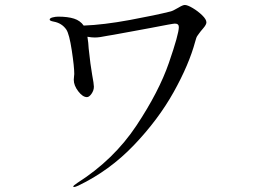

<svg xmlns="http://www.w3.org/2000/svg" viewBox="-20 -757 1040 773"><path d="M811 -667Q811 -658 798.5 -643.5Q786 -629 782 -623Q781 -621 775.5 -614Q770 -607 766 -590Q741 -497 679 -386Q617 -275 519 -172.5Q421 -70 296 -10Q283 -4 278 -4Q275 -4 275 -6Q275 -10 292 -21Q438 -114 529 -251Q620 -388 660 -504Q700 -620 700 -648Q700 -662 684 -662Q676 -662 584 -644Q556 -639 519 -632Q482 -625 437 -617L413 -613Q380 -606 362 -606Q349 -606 332 -609Q336 -584 337 -562L344 -502L351 -456Q358 -419 358 -408Q358 -393 348.5 -379.5Q339 -366 330 -366Q313 -366 295 -389.5Q277 -413 277 -436Q277 -443 278 -448.5Q279 -454 279 -459Q279 -488 269 -554Q259 -620 247 -638Q229 -664 196 -670Q180 -673 180 -678Q180 -684 192 -687Q204 -690 214 -690Q253 -690 278 -682Q303 -674 317 -654Q397 -657 502.5 -676.5Q608 -696 667 -711Q676 -713 698 -726Q716 -737 724 -737Q735 -737 756 -724.5Q777 -712 794 -695.5Q811 -679 811 -667Z"/></svg>

Font: Shippori Mincho
Style: Regular
Weight: 400
Designer: FONTDASU
Foundry: FONTDASU / Google Inc. / but / Adobe
Version: Version 3.110; ttfautohint (v1.8.3)